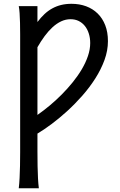

<svg xmlns="http://www.w3.org/2000/svg" viewBox="-20 -745 626 1004"><path d="M175.8 -712.9V-629.9Q193.4 -653.3 212.4 -671.1Q231.4 -689 253.2 -700.9Q274.9 -712.9 299.8 -719Q324.7 -725.1 354 -725.1Q395.5 -725.1 430.4 -712.2Q465.3 -699.2 490.7 -674.3Q516.1 -649.4 530.3 -613Q544.4 -576.7 544.4 -529.8Q544.4 -480.5 526.4 -431.2Q508.3 -381.8 478.5 -335Q448.7 -288.1 410.4 -244.6Q372.1 -201.2 331.1 -163.8Q290 -126.5 249.8 -96.4Q209.5 -66.4 175.8 -46.4V45.9Q175.8 88.4 176.5 123.5Q177.2 158.7 178.7 187.3Q180.2 215.8 183.1 239.3H78.1Q81.1 215.3 82.5 185.1Q84 154.8 84.7 120.8Q85.4 86.9 85.4 50.3V-564Q85.4 -597.2 84.7 -625.5Q84 -653.8 82.5 -676Q81.1 -698.2 78.1 -712.9ZM175.8 -144Q206.5 -165.5 239.3 -192.6Q272 -219.7 302.5 -250.5Q333 -281.2 360.1 -314.7Q387.2 -348.1 407.7 -382.8Q428.2 -417.5 439.9 -452.1Q451.7 -486.8 451.7 -520Q451.7 -546.9 444.3 -569.8Q437 -592.8 423.6 -609.4Q410.2 -626 391.4 -635.3Q372.6 -644.5 349.1 -644.5Q323.2 -644.5 299.6 -633.3Q275.9 -622.1 254.4 -602.3Q232.9 -582.5 213.1 -555.7Q193.4 -528.8 175.8 -498Z"/></svg>

Font: Andika Compact
Style: Regular
Weight: 400
Designer: Victor Gaultney, Annie Olsen, Julie Remington, Don Collingsworth, Eric Hays, Becca Hirsbrunner
Foundry: SIL International
Version: Version 5.000 ; LnSpcTght